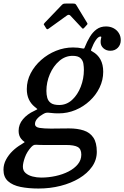

<svg xmlns="http://www.w3.org/2000/svg" viewBox="-86 -798 698 1078"><path d="M172.5 -640Q175.5 -635 178.5 -634Q181.5 -633 187 -637L289 -710.5Q301 -719.5 309.5 -710L373.5 -641.5Q377.5 -637 379.5 -636.8Q381.5 -636.5 387 -642L401 -657.5Q405 -661.5 405.2 -663.5Q405.5 -665.5 403.5 -669L342.5 -769.5Q340 -774 336.5 -776Q333 -778 325 -778H284Q275 -778 270.2 -776.5Q265.5 -775 260.5 -769.5L165.5 -670.5Q160.5 -665 159.8 -662.8Q159 -660.5 163 -655.5ZM-66.5 155Q-66.5 196.5 -40.8 219.5Q-15 242.5 29.5 251.5Q74 260.5 130 260.5Q195.5 260.5 254.2 245.5Q313 230.5 358.8 203Q404.5 175.5 431 137.8Q457.5 100 457.5 54.5Q457.5 3 438.2 -25.5Q419 -54 384 -65.5Q349 -77 301.5 -77Q291 -77 277.2 -76.8Q263.5 -76.5 249 -76.5Q234.5 -76.5 221.5 -76.2Q208.5 -76 199 -76Q161 -76 135.8 -80Q110.5 -84 110.5 -102Q110.5 -118 124 -132.8Q137.5 -147.5 156 -157.5Q167.5 -164.5 175.5 -165.2Q183.5 -166 199.5 -164Q209.5 -162.5 220.8 -162Q232 -161.5 243.5 -161.5Q292.5 -161.5 337.5 -180.2Q382.5 -199 417.8 -231.8Q453 -264.5 473.2 -306.5Q493.5 -348.5 493.5 -395Q493.5 -435.5 478 -464Q462.5 -492.5 432.5 -509Q427 -512 425.5 -513.2Q424 -514.5 426.5 -521.5Q438.5 -553.5 452.2 -573.2Q466 -593 478.5 -593Q483 -593 482.8 -589.5Q482.5 -586 480.8 -579.2Q479 -572.5 479 -562Q479 -541 494.8 -527Q510.5 -513 533.5 -513Q559 -513 575.5 -529.8Q592 -546.5 592 -573Q592 -595 581.2 -612.2Q570.5 -629.5 551.8 -639.5Q533 -649.5 509 -649.5Q478.5 -649.5 456.5 -633.5Q434.5 -617.5 418.5 -591Q402.5 -564.5 390 -533Q388 -527 386 -526Q384 -525 377.5 -526Q354 -531.5 324 -531.5Q275 -531.5 228.5 -512.8Q182 -494 145 -461.2Q108 -428.5 86.2 -386.5Q64.5 -344.5 64.5 -298Q64.5 -265 76 -240.2Q87.5 -215.5 108.5 -198.5Q123.5 -186.5 124.2 -185.5Q125 -184.5 106.5 -175.5Q67 -157.5 42.8 -128.5Q18.5 -99.5 18.5 -63.5Q18.5 -36 33 -18.5Q42.5 -7 48.2 -4Q54 -1 51.2 1.2Q48.5 3.5 32.5 13.5Q8 27.5 -14.8 49.2Q-37.5 71 -52 98Q-66.5 125 -66.5 155ZM90 27Q99.5 17 106.8 15.5Q114 14 132.5 15.5Q143.5 16 155.8 16Q168 16 180 16Q191 16 211.5 16Q232 16 252.2 16Q272.5 16 283 16Q331 16 350.8 27.5Q370.5 39 370.5 70Q370.5 100.5 351 124.2Q331.5 148 299 164.8Q266.5 181.5 226.5 190.2Q186.5 199 145 199Q120.5 199 97 193Q73.5 187 58 173.8Q42.5 160.5 42.5 138Q42.5 117.5 53.8 85.8Q65 54 90 27ZM174.5 -287.5Q174.5 -336.5 194 -381.8Q213.5 -427 246.8 -455.8Q280 -484.5 321.5 -484.5Q352.5 -484.5 366 -471.5Q379.5 -458.5 382.2 -440.2Q385 -422 385 -405.5Q385 -356.5 367.5 -311.2Q350 -266 318.8 -237.2Q287.5 -208.5 246.5 -208.5Q215 -208.5 199.8 -219.5Q184.5 -230.5 179.5 -248.5Q174.5 -266.5 174.5 -287.5Z"/></svg>

Font: Besley Medium
Style: Italic
Weight: 500
Italic angle: -13°
Designer: Owen Earl
Foundry: indestructible type*
Version: Version 2.001